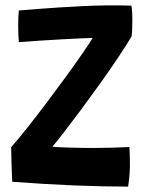

<svg xmlns="http://www.w3.org/2000/svg" viewBox="-20 -686 562 713"><path d="M455.5 7Q367 7 259.8 2.8Q152.5 -1.5 25.5 -11Q24.5 -24.5 23.8 -49Q23 -73.5 22.2 -98.5Q21.5 -123.5 21.5 -139.5Q46 -167 80.5 -210.5Q115 -254 152.8 -304Q190.5 -354 225.5 -402.2Q260.5 -450.5 286.8 -488.5Q313 -526.5 324 -545Q311 -545 279.2 -543.5Q247.5 -542 206.5 -539.8Q165.5 -537.5 124 -534.8Q82.5 -532 50 -529.5Q49 -540.5 48.2 -557.2Q47.5 -574 47.5 -589.5Q47.5 -625 50 -647Q77 -649.5 116.8 -652.5Q156.5 -655.5 202 -658.5Q247.5 -661.5 292.5 -663.5Q337.5 -665.5 374.5 -666Q384.5 -666 403.5 -666Q422.5 -666 440.8 -665.8Q459 -665.5 468 -665Q470 -654 470.8 -639.2Q471.5 -624.5 471.5 -610Q471.5 -568 468.5 -550.5Q449.5 -518.5 419 -472.8Q388.5 -427 352.2 -376.5Q316 -326 280.8 -278.5Q245.5 -231 217.2 -194.5Q189 -158 174.5 -141Q196 -139 240.2 -137.8Q284.5 -136.5 331.5 -136.5Q362 -136.5 395.2 -137.5Q428.5 -138.5 460.5 -140Q461.5 -128.5 462 -109.2Q462.5 -90 462.5 -70Q462 -46.5 459.8 -24.2Q457.5 -2 455.5 7Z"/></svg>

Font: Grandstander SemiBold
Style: Regular
Weight: 600
Designer: Tyler Finck
Foundry: Etcetera Type Co
Version: Version 1.200; ttfautohint (v1.8.3)